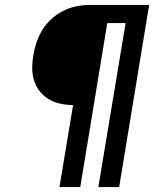

<svg xmlns="http://www.w3.org/2000/svg" viewBox="-20 -755 640 775"><path d="M220 0 275 -331Q249 -331 223.5 -336.5Q198 -342 177 -354.5Q156 -367 140.5 -386.5Q125 -406 117.5 -430Q110 -454 110 -480Q110 -506 115 -533Q119 -559 128 -585.5Q137 -612 152 -636Q167 -660 189 -679.5Q211 -699 236 -711.5Q261 -724 288 -729.5Q315 -735 342 -735H582L461 0H377L487 -662H413L304 0Z"/></svg>

Font: Iosevka SS04 Extended Oblique
Style: Regular
Weight: 400
Width: 7
Italic angle: -9°
Monospace: yes
Designer: Belleve Invis
Foundry: Belleve Invis
Version: Version 19.0.0; ttfautohint (v1.8.4)